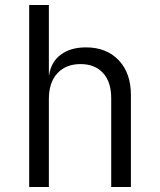

<svg xmlns="http://www.w3.org/2000/svg" viewBox="-20 -750 640 770"><path d="M97 0V-730H176V-449H177Q185 -502 224 -531Q263 -560 325 -560Q407 -560 456 -508.5Q505 -457 505 -369V0H426V-356Q426 -422 393 -457.5Q360 -493 303 -493Q244 -493 210 -456Q176 -419 176 -353V0Z"/></svg>

Font: JetBrains Mono NL Light
Style: Regular
Weight: 300
Monospace: yes
Designer: Philipp Nurullin, Konstantin Bulenkov
Foundry: JetBrains
Version: Version 2.305; ttfautohint (v1.8.4.7-5d5b)